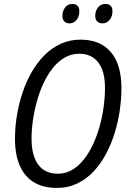

<svg xmlns="http://www.w3.org/2000/svg" viewBox="-20 -921 645 951"><path d="M262.2 9.8Q193.4 9.8 147.2 -18.6Q101.1 -46.9 77.6 -101.3Q54.2 -155.8 54.2 -233.4Q54.2 -290.5 63.7 -348.6Q73.2 -406.7 91.6 -461.9Q109.9 -517.1 137.5 -564.7Q165 -612.3 200.9 -648.2Q236.8 -684.1 281.5 -704.3Q326.2 -724.6 378.9 -724.6Q477.1 -724.6 529.3 -662.8Q581.5 -601.1 581.5 -483.9Q581.5 -431.2 573.2 -374.3Q564.9 -317.4 547.9 -262Q530.8 -206.5 504.6 -157.7Q478.5 -108.9 443.1 -71.3Q407.7 -33.7 362.5 -12Q317.4 9.8 262.2 9.8ZM266.1 -60.5Q304.7 -60.5 336.9 -79.3Q369.1 -98.1 395 -130.9Q420.9 -163.6 440.7 -205.8Q460.4 -248 473.6 -295.7Q486.8 -343.3 493.4 -391.8Q500 -440.4 500 -485.4Q500 -568.4 466.8 -611.6Q433.6 -654.8 372.6 -654.8Q333 -654.8 300 -635.5Q267.1 -616.2 240.7 -583Q214.4 -549.8 194.8 -507.3Q175.3 -464.8 162.4 -417.5Q149.4 -370.1 142.8 -323Q136.2 -275.9 136.2 -233.9Q136.2 -177.2 151.4 -138.4Q166.5 -99.6 195.6 -80.1Q224.6 -60.5 266.1 -60.5ZM488.3 -805.2Q471.7 -805.2 461.7 -814.7Q451.7 -824.2 451.7 -842.8Q451.7 -865.7 464.8 -883.5Q478 -901.4 502.4 -901.4Q519.5 -901.4 528.3 -892.1Q537.1 -882.8 537.1 -866.2Q537.1 -839.4 522.7 -822.3Q508.3 -805.2 488.3 -805.2ZM325.2 -805.2Q308.6 -805.2 298.8 -814.7Q289.1 -824.2 289.1 -842.8Q289.1 -865.7 302 -883.5Q314.9 -901.4 338.9 -901.4Q350.6 -901.4 357.9 -897.2Q365.2 -893.1 369.1 -885.3Q373 -877.4 373 -866.2Q373 -839.4 359.1 -822.3Q345.2 -805.2 325.2 -805.2Z"/></svg>

Font: Open Sans SemiCondensed
Style: Italic
Weight: 400
Width: 4
Italic angle: -12°
Designer: Monotype Design Team
Foundry: Monotype Imaging Inc.
Version: Version 3.000